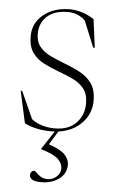

<svg xmlns="http://www.w3.org/2000/svg" viewBox="-54 -559 501 829"><g transform="rotate(5 196.5 -145.0)"><path d="M157 232.5Q128 232.5 116.8 224.8Q105.5 217 105.5 205.5Q105.5 198.5 110 192.5Q114.5 186.5 123 186.5Q127 186.5 133.8 194Q140.5 201.5 152.5 209.2Q164.5 217 183.5 217Q204 217 221 202.2Q238 187.5 238 166Q238 144.5 218.8 125.8Q199.5 107 144 90.5V88.5L196 9.5Q188.5 10 181 10Q148 10 118.8 4Q89.5 -2 64.5 -14.5L34 -153H40.5L93.5 -35.5Q109 -22 135.5 -13Q162 -4 195 -4Q254.5 -4 287.2 -38.2Q320 -72.5 320 -122.5Q320 -163.5 301 -187Q282 -210.5 252 -224.5Q222 -238.5 189 -250.5Q156.5 -262.5 126 -277.8Q95.5 -293 76 -319.5Q56.5 -346 56.5 -391.5Q56.5 -431.5 77.8 -460.8Q99 -490 134.5 -506Q170 -522 213.5 -522Q269 -522 320.5 -488.5L336.5 -366H329.5L283 -480Q249.5 -509.5 209.5 -509.5Q148.5 -509.5 117.2 -480Q86 -450.5 86 -405.5Q86 -370 103.8 -348.5Q121.5 -327 150.2 -313.2Q179 -299.5 212 -287Q245.5 -274.5 277.5 -258.2Q309.5 -242 330.5 -213.8Q351.5 -185.5 351.5 -137Q351.5 -82.5 313.5 -41.8Q275.5 -1 211.5 8L175.5 66.5Q229 85 247 105.5Q265 126 265 147Q265 186 233.5 209.2Q202 232.5 157 232.5Z"/></g></svg>

Font: Newsreader 72pt ExtraLight
Style: Regular
Weight: 275
Designer: Hugues Gentile
Foundry: Production Type
Version: Version 1.003; ttfautohint (v1.8.3)